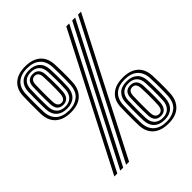

<svg xmlns="http://www.w3.org/2000/svg" viewBox="-218 -947 1096 1096"><g transform="rotate(-45 330.0 -399.0)"><path d="M174.2 0 586.2 -800H610L198 0ZM79.2 0 491 -800H514.8L103 0ZM126.8 0 538.8 -800H562.5L150.5 0ZM512.5 5.5Q453.5 5.5 419.9 -23.9Q386.2 -53.2 384.2 -109.2Q383.8 -125.2 383.5 -148Q383.2 -170.8 383.5 -197.4Q383.8 -224 384.5 -251.8Q386.2 -306.5 419.4 -336Q452.5 -365.5 512.5 -365.5Q571 -365.5 604.4 -336.4Q637.8 -307.2 640 -251.8Q641.2 -224.8 641.6 -199.4Q642 -174 641.6 -151.1Q641.2 -128.2 640.2 -109Q637.2 -56.2 605.1 -25.4Q573 5.5 512.5 5.5ZM512.5 -9.8Q556.5 -9.8 587.1 -33.1Q617.8 -56.5 620.8 -109.8Q621.8 -127.8 622.1 -149.8Q622.5 -171.8 622.2 -197.2Q622 -222.8 620.8 -251.2Q618.8 -298.8 590.8 -324.5Q562.8 -350.2 512.5 -350.2Q461 -350.2 433 -324.4Q405 -298.5 403.5 -250.5Q403 -223.8 402.6 -198.1Q402.2 -172.5 402.6 -150Q403 -127.5 403.5 -109.5Q405.2 -61 433.6 -35.4Q462 -9.8 512.5 -9.8ZM512.5 -25.2Q471 -25.2 447.8 -47.2Q424.5 -69.2 422.8 -110.5Q422.2 -128.2 422 -150.6Q421.8 -173 422 -198.5Q422.2 -224 423 -250.8Q424 -289.5 446.5 -312.1Q469 -334.8 512.5 -334.8Q552.8 -334.8 576.1 -313.4Q599.5 -292 601.5 -250.2Q602.8 -222.2 603.1 -197.5Q603.5 -172.8 603.1 -151.2Q602.8 -129.8 601.8 -110.8Q599.2 -69.5 576.1 -47.4Q553 -25.2 512.5 -25.2ZM512.5 -40.5Q543.8 -40.5 562 -58.8Q580.2 -77 582.2 -110.8Q583.2 -130 583.6 -151.1Q584 -172.2 583.8 -196.9Q583.5 -221.5 582.2 -250.8Q580.8 -284 562.5 -301.8Q544.2 -319.5 512.5 -319.5Q479.8 -319.5 461.6 -301.8Q443.5 -284 442.2 -250.5Q441.5 -219.8 441.2 -194.8Q441 -169.8 441.2 -149Q441.5 -128.2 442.2 -109.8Q443.5 -76.2 462 -58.4Q480.5 -40.5 512.5 -40.5ZM512.5 -55.8Q463.8 -55.8 461.5 -111Q460.8 -131 460.5 -152.6Q460.2 -174.2 460.6 -198.5Q461 -222.8 461.8 -250.5Q463.5 -304.2 512.5 -304.2Q536 -304.2 548.9 -289.9Q561.8 -275.5 563 -247.8Q564.2 -225.2 564.5 -201Q564.8 -176.8 564.6 -153.8Q564.5 -130.8 563.2 -112.5Q561.2 -84.8 548 -70.2Q534.8 -55.8 512.5 -55.8ZM512.5 -71.2Q541 -71.2 543.8 -113.2Q545 -130.2 545.4 -152Q545.8 -173.8 545.4 -198.4Q545 -223 543.8 -248.5Q541.8 -288.8 512.5 -288.8Q482.2 -288.8 480.8 -249.5Q480 -221.5 479.6 -196.8Q479.2 -172 479.6 -150.8Q480 -129.5 480.5 -112.2Q482.5 -71.2 512.5 -71.2ZM163.5 -433.5Q104.5 -433.5 71 -462.9Q37.5 -492.2 35.2 -548.2Q34.8 -564.2 34.5 -587Q34.2 -609.8 34.5 -636.4Q34.8 -663 35.5 -690.8Q37.2 -745.5 70.4 -775Q103.5 -804.5 163.5 -804.5Q222 -804.5 255.4 -775.4Q288.8 -746.2 291 -690.8Q292.2 -663.8 292.6 -638.4Q293 -613 292.6 -590.1Q292.2 -567.2 291.2 -548Q288.2 -495.2 256.2 -464.4Q224.2 -433.5 163.5 -433.5ZM163.5 -448.8Q207.8 -448.8 238.2 -472.1Q268.8 -495.5 272 -548.8Q273 -566.8 273.2 -588.8Q273.5 -610.8 273.2 -636.4Q273 -662 272 -690.2Q269.8 -737.8 241.8 -763.5Q213.8 -789.2 163.5 -789.2Q112 -789.2 84.1 -763.4Q56.2 -737.5 54.8 -689.5Q54 -662.8 53.8 -637.1Q53.5 -611.5 53.8 -589Q54 -566.5 54.8 -548.5Q56.5 -500 84.9 -474.4Q113.2 -448.8 163.5 -448.8ZM163.5 -464.2Q122.2 -464.2 98.9 -486.2Q75.5 -508.2 73.8 -549.5Q73.2 -567.2 73 -589.6Q72.8 -612 73 -637.5Q73.2 -663 74 -689.8Q75 -728.5 97.5 -751.1Q120 -773.8 163.5 -773.8Q203.8 -773.8 227.2 -752.4Q250.8 -731 252.5 -689.2Q253.8 -661.2 254.1 -636.5Q254.5 -611.8 254.1 -590.2Q253.8 -568.8 252.8 -549.8Q250.2 -508.5 227.1 -486.4Q204 -464.2 163.5 -464.2ZM163.5 -479.5Q194.8 -479.5 213 -497.8Q231.2 -516 233.5 -549.8Q234.5 -569 234.9 -590.1Q235.2 -611.2 234.9 -635.9Q234.5 -660.5 233.2 -689.8Q231.8 -723 213.5 -740.8Q195.2 -758.5 163.5 -758.5Q130.8 -758.5 112.6 -740.8Q94.5 -723 93.5 -689.5Q92.5 -658.8 92.2 -633.8Q92 -608.8 92.4 -588Q92.8 -567.2 93.2 -548.8Q94.8 -515.2 113.1 -497.4Q131.5 -479.5 163.5 -479.5ZM163.5 -494.8Q114.8 -494.8 112.5 -550Q111.8 -570 111.5 -591.6Q111.2 -613.2 111.6 -637.5Q112 -661.8 112.8 -689.5Q114.5 -743.2 163.5 -743.2Q187 -743.2 199.9 -728.9Q212.8 -714.5 214 -686.8Q215.2 -664.2 215.6 -640Q216 -615.8 215.8 -592.8Q215.5 -569.8 214.2 -551.5Q212.5 -523.8 199.1 -509.2Q185.8 -494.8 163.5 -494.8ZM163.5 -510.2Q192 -510.2 195 -552.2Q196 -569.2 196.4 -591Q196.8 -612.8 196.4 -637.4Q196 -662 194.8 -687.5Q192.8 -727.8 163.5 -727.8Q133.2 -727.8 132 -688.5Q131 -660.5 130.8 -635.8Q130.5 -611 130.9 -589.8Q131.2 -568.5 131.8 -551.2Q133.5 -510.2 163.5 -510.2Z"/></g></svg>

Font: Big Shoulders Inline Text Thin ExtraBold
Style: Regular
Weight: 800
Version: Version 2.002